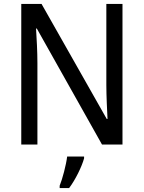

<svg xmlns="http://www.w3.org/2000/svg" viewBox="-20 -734 730 975"><path d="M602 0V-714H520V-302C520 -247 524 -172 526 -130H522L191 -714H88V0H170V-413C170 -475 166 -539 163 -589H167L498 0ZM407 70V61H321C316 103 297 175 283 209V221H331C363 179 396 111 407 70Z"/></svg>

Font: Noto Sans Lao SemiCondensed
Style: Regular
Weight: 400
Width: 4
Designer: Monotype Design Team
Foundry: Monotype Imaging Inc.
Version: Version 2.004